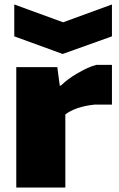

<svg xmlns="http://www.w3.org/2000/svg" viewBox="-20 -841 532 861"><path d="M44 -821 263 -741 482 -821V-678L261 -599L44 -678ZM53 -540H237L248 -457H253Q268 -472 287 -486Q306 -500 327.5 -512.5Q349 -525 370.5 -535Q392 -545 412 -550H482V-372H405Q385 -370 365 -366Q345 -362 327.5 -356Q310 -350 296 -342.5Q282 -335 273 -328V0H53Z"/></svg>

Font: Encode Sans Normal
Style: Black
Weight: 900
Designer: Pablo Impallari, Andres Torresi
Foundry: Pablo Impallari, Andres Torresi
Version: Version 1.000; ttfautohint (v1.00) -l 8 -r 50 -G 200 -x 14 -